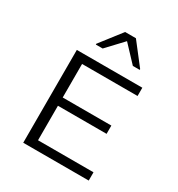

<svg xmlns="http://www.w3.org/2000/svg" viewBox="-187 -923 972 1046"><g transform="rotate(30 298.5 -400.0)"><path d="M190 -661H233L328 -762L423 -661H466V-666L362 -800H294L190 -666ZM115 0H527V-52H178V-269H484V-321H178V-532H527V-584H115Z"/></g></svg>

Font: Saira UNSAM Light SC
Style: Regular
Weight: 300
Designer: Hector Gatti with collaboration of the Omnibus-Type team
Foundry: Omnibus-Type
Version: Version 1.072;PS 001.072;hotconv 1.0.88;makeotf.lib2.5.64775